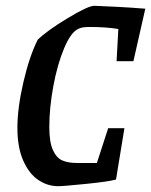

<svg xmlns="http://www.w3.org/2000/svg" viewBox="-20 -633 521 662"><path d="M382 -422 388 -533Q346 -540 288 -540Q263 -540 251 -534Q225 -523 201.5 -467.5Q178 -412 164 -336.5Q150 -261 150 -195Q150 -143 162.5 -115.5Q175 -88 195.5 -79.5Q216 -71 246 -71H314L353 -191H409L380 -14Q356 -7 277 1Q198 9 181 9Q144 9 112 -12.5Q80 -34 60 -79.5Q40 -125 40 -192Q40 -260 60.5 -349Q81 -438 110 -496Q143 -528 213.5 -570.5Q284 -613 305 -613Q333 -612 382.5 -609.5Q432 -607 481 -603L440 -422Z"/></svg>

Font: Grenze Medium
Style: Italic
Weight: 500
Italic angle: -10°
Designer: Renata Polastri
Foundry: Omnibus-Type
Version: Version 1.002; ttfautohint (v1.8)